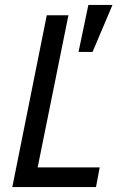

<svg xmlns="http://www.w3.org/2000/svg" viewBox="-20 -760 480 780"><path d="M30 0 170 -698H258L133 -80H385L370 0ZM356 -549H299L339 -740H437Z"/></svg>

Font: IBM Plex Sans Cond Text
Style: Italic
Weight: 450
Width: 3
Italic angle: -11°
Designer: Mike Abbink, Paul van der Laan, Pieter van Rosmalen
Foundry: Bold Monday
Version: Version 1.3